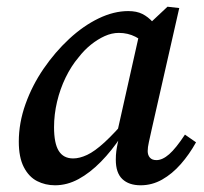

<svg xmlns="http://www.w3.org/2000/svg" viewBox="-20 -539 608 572"><path d="M144 13Q115 13 90.5 0.5Q66 -12 51 -41Q36 -70 36 -117Q36 -173 56 -229Q76 -285 110 -334.5Q144 -384 186 -423Q228 -462 273.5 -484Q319 -506 362 -506Q387 -506 404 -497.5Q421 -489 435.5 -473Q450 -457 465 -434L426 -397Q406 -418 383.5 -429.5Q361 -441 334 -441Q313 -441 292 -431.5Q271 -422 251 -406Q231 -390 214 -368Q192 -342 175.5 -308Q159 -274 150 -236Q141 -198 141 -160Q141 -112 155 -89.5Q169 -67 198 -67Q217 -67 239.5 -77.5Q262 -88 291.5 -115Q321 -142 362 -190L364 -134H342Q313 -90 280.5 -57Q248 -24 214 -5.5Q180 13 144 13ZM399 13Q364 13 344.5 -5.5Q325 -24 325 -63Q325 -77 326.5 -88.5Q328 -100 330.5 -111.5Q333 -123 335 -133L327 -135L399 -456L414 -458L479 -519L514 -515L432 -154Q427 -131 423.5 -115.5Q420 -100 420 -89Q420 -77 426.5 -69.5Q433 -62 446 -62Q464 -62 484 -79.5Q504 -97 531 -138L564 -115Q544 -79 518.5 -50Q493 -21 463 -4Q433 13 399 13Z"/></svg>

Font: Source Serif 4 Medium
Style: Italic
Weight: 500
Italic angle: -12°
Designer: Frank Grießhammer
Foundry: Adobe Systems Incorporated
Version: Version 4.004;hotconv 1.0.116;makeotfexe 2.5.65601